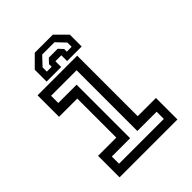

<svg xmlns="http://www.w3.org/2000/svg" viewBox="-200 -792 894 894"><g transform="rotate(-45 247.5 -345.0)"><path d="M57 0V-141.5H177V-398.5H57V-540H318V-141.5H438V0ZM100 -46.5H395V-94H268V-494H100V-446.5H220.5V-94H100ZM307 -689.5 363 -633.5V-555.5H267V-593.5H228V-555.5H132V-633.5L188 -689.5ZM287.5 -659H206.5L165.5 -615.5V-587.5H197.5V-605L218 -627H276.5L297 -605V-587.5H329V-615.5Z"/></g></svg>

Font: Tourney Thin Medium
Style: Regular
Weight: 500
Version: Version 1.015